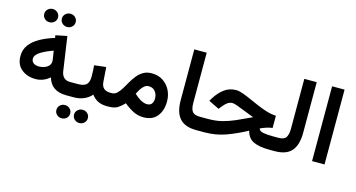

<svg xmlns="http://www.w3.org/2000/svg" viewBox="-92 -1090 3121 1685"><g transform="rotate(15 1468.5 -247.5)"><path d="M309.6 -641.1Q309.6 -666.5 328.1 -683.8Q346.7 -701.2 372.6 -701.2Q398.9 -701.2 417 -683.8Q435.1 -666.5 435.1 -641.1Q435.1 -615.7 417 -598.4Q398.9 -581.1 372.6 -581.1Q346.7 -581.1 328.1 -598.4Q309.6 -615.7 309.6 -641.1ZM149.4 -641.1Q149.4 -666.5 167.7 -683.8Q186 -701.2 212.4 -701.2Q238.3 -701.2 256.6 -683.8Q274.9 -666.5 274.9 -641.1Q274.9 -615.7 256.6 -598.4Q238.3 -581.1 212.4 -581.1Q186 -581.1 167.7 -598.4Q149.4 -615.7 149.4 -641.1ZM521.5 0Q383.3 0 350.6 -117.2Q293 -67.9 223.1 -67.9Q146.5 -67.9 95 -109.6Q43.5 -151.4 43.5 -230Q43.5 -288.6 76.4 -332.3Q109.4 -376 166.5 -407.5Q223.6 -439 295.9 -460.9L292.5 -484.4L396 -505.4L440.9 -196.8Q445.8 -162.6 465.8 -142.1Q485.8 -121.6 523.4 -121.6H538.6V0ZM326.7 -255.9Q326.7 -262.7 325.7 -270.8Q324.7 -278.8 323.2 -287.6L313.5 -350.1Q245.6 -326.2 200.2 -297.9Q154.8 -269.5 154.8 -234.9Q154.8 -210.4 173.3 -196.3Q191.9 -182.1 222.7 -182.1Q247.6 -182.1 271.5 -190.4Q295.4 -198.7 311 -215.3Q326.7 -231.9 326.7 -255.9Z M518.1 -121.6H591.8Q648.4 -121.6 671.1 -143.3Q693.8 -165 693.8 -217.3Q693.8 -244.1 692.6 -269Q691.4 -293.9 689 -317.9L795.9 -330.6L805.2 -200.7Q807.6 -160.2 828.4 -140.9Q849.1 -121.6 891.1 -121.6H901.4V0H890.1Q839.4 0 805.2 -18.3Q771 -36.6 749.5 -67.4Q721.2 -34.7 679.7 -17.3Q638.2 0 591.8 0H518.1ZM630.9 145.5Q630.9 120.1 649.4 102.8Q668 85.4 693.8 85.4Q720.2 85.4 738.3 102.8Q756.3 120.1 756.3 145.5Q756.3 170.9 738.3 188.2Q720.2 205.6 693.8 205.6Q668 205.6 649.4 188.2Q630.9 170.9 630.9 145.5ZM470.7 145.5Q470.7 120.1 489 102.8Q507.3 85.4 533.7 85.4Q559.6 85.4 577.9 102.8Q596.2 120.1 596.2 145.5Q596.2 170.9 577.9 188.2Q559.6 205.6 533.7 205.6Q507.3 205.6 489 188.2Q470.7 170.9 470.7 145.5Z M1224.1 11.2Q1173.8 11.2 1131.1 -10.5Q1088.4 -32.2 1044.9 -67.9Q1016.6 -38.1 987.3 -19Q958 0 903.3 0H881.8V-121.6H900.9Q928.2 -121.6 948.5 -140.4Q968.8 -159.2 986.6 -188.7Q1004.4 -218.3 1023.2 -251.2Q1042 -284.2 1065.4 -313.7Q1088.9 -343.3 1120.8 -362.1Q1152.8 -380.9 1197.3 -380.9Q1256.3 -380.9 1299.3 -353Q1342.3 -325.2 1366 -278.8Q1389.6 -232.4 1389.6 -177.2Q1389.6 -93.3 1347.7 -41Q1305.7 11.2 1224.1 11.2ZM1200.7 -264.6Q1179.2 -264.6 1161.4 -250Q1143.6 -235.4 1130.1 -213.9Q1116.7 -192.4 1106.4 -171.4Q1121.1 -157.2 1135 -146.5Q1148.9 -135.7 1161.1 -128.4Q1180.2 -117.7 1196 -112.8Q1211.9 -107.9 1224.1 -107.9Q1254.4 -107.9 1267.8 -126.5Q1281.2 -145 1281.2 -173.3Q1281.2 -211.9 1259.8 -238.3Q1238.3 -264.6 1200.7 -264.6Z M1502.4 -680.2H1615.2V-226.1Q1615.2 -168 1634.3 -144.8Q1653.3 -121.6 1702.1 -121.6H1714.4V0H1702.1Q1599.1 0 1550.8 -54Q1502.4 -107.9 1502.4 -218.8Z M2344.7 -303.2V-191.9Q2319.3 -189.5 2290.8 -179.9Q2262.2 -170.4 2236.3 -158.7Q2242.2 -134.8 2279.1 -128.2Q2315.9 -121.6 2369.1 -121.6H2396V0H2367.2Q2273.9 0 2221.4 -24.7Q2168.9 -49.3 2152.3 -115.7Q2059.6 -65.4 1969.5 -32.7Q1879.4 0 1776.4 0H1694.8V-121.6H1777.8Q1846.2 -121.6 1902.6 -135.7Q1959 -149.9 2018.6 -176Q2078.1 -202.1 2154.8 -238.8Q2106.4 -256.8 2064.5 -273.7Q2022.5 -290.5 1992.7 -301.3Q1962.9 -312 1950.7 -312Q1922.9 -312 1901.1 -295.2Q1879.4 -278.3 1863.8 -257.8L1842.8 -231.4L1746.6 -278.3L1762.7 -305.2Q1796.4 -359.9 1842.8 -395Q1889.2 -430.2 1951.2 -430.2Q1977.1 -430.2 2012.5 -417.5Q2047.9 -404.8 2089.4 -386.2Q2130.9 -367.7 2174.6 -348.9Q2218.3 -330.1 2261.7 -317.1Q2305.2 -304.2 2344.7 -303.2Z M2376.5 -121.6H2415Q2468.8 -121.6 2485.4 -148.9Q2502 -176.3 2502 -225.6V-680.2H2614.7V-218.3Q2614.7 -110.4 2567.4 -55.2Q2520 0 2414.6 0H2376.5Z M2867.7 -680.2V-0.5H2754.4V-680.2Z"/></g></svg>

Font: Vazirmatn RD UI SemiBold
Style: Regular
Weight: 600
Designer: Saber Rastikerdar
Foundry: Saber Rastikerdar
Version: Version 33.003